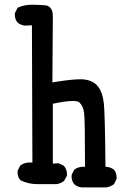

<svg xmlns="http://www.w3.org/2000/svg" viewBox="-20 -793 540 816"><path d="M289.6 -363.8Q259.8 -363.8 204.6 -352.1V-97.7L229.5 -99.1L251.5 -88.4L252.4 -87.4Q264.6 -72.3 264.6 -52.7Q264.6 -49.3 264.2 -45.4L252 -23.9Q236.3 -12.2 219.2 -10.3H218.8H140.6Q100.1 -10.3 66.9 -26.9L66.4 -27.8Q54.7 -41 54.7 -60.5Q54.7 -63.5 55.2 -67.9L65.9 -89.4L67.4 -90.3Q84 -102.5 106.9 -102.5Q111.8 -102.5 117.7 -102.1L115.7 -685.5L85.9 -684.1Q67.9 -686 54.7 -697.3Q43 -710.9 43 -730.5Q43 -733.4 43.5 -737.8L54.7 -759.8L56.2 -760.7Q83 -772.9 114.3 -772.9Q144.5 -772.9 172.4 -770.5Q191.4 -768.6 199.7 -751.5Q204.6 -740.2 204.6 -722.7L202.6 -442.9Q282.7 -456.1 321.3 -456.1Q372.6 -456.1 397 -424.8Q416.5 -399.4 421.4 -353Q426.3 -306.6 428.2 -84Q428.7 -84 430.7 -84Q432.6 -84 436 -83.5Q439.5 -83 443.1 -82Q446.8 -81.1 450.2 -80.1Q457 -77.1 463.9 -72.3Q475.6 -58.6 475.6 -39.1Q475.6 -36.1 475.1 -31.7L464.4 -10.3Q448.2 1.5 431.2 3.4H430.7H327.1H326.7Q309.1 1.5 295.9 -9.8Q284.2 -23.4 284.2 -43Q284.2 -45.9 284.7 -50.3L295.4 -71.8Q306.2 -79.6 315.9 -82Q325.7 -84.5 335 -84.5Q337.9 -84.5 341.3 -84Q341.3 -286.1 337.4 -313.5Q334 -342.3 316.9 -357.9Q311 -363.8 289.6 -363.8Z"/></svg>

Font: Bakudai
Style: Medium
Weight: 500
Version: Version 1.48